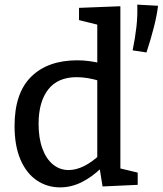

<svg xmlns="http://www.w3.org/2000/svg" viewBox="-20 -801 704 831"><path d="M240 10Q184 10 139 -20.5Q94 -51 68.5 -110.5Q43 -170 43 -256Q43 -398 115 -469Q187 -540 315 -540Q340 -540 366.5 -536.5Q393 -533 421 -526L401 -515V-704L411 -692L322 -714V-767L501 -774V-59L488 -75L576 -54V-1L424 6L410 -80L421 -76Q376 -33 331.5 -11.5Q287 10 240 10ZM277 -65Q309 -65 343.5 -82Q378 -99 414 -133L401 -101V-474L414 -450Q358 -467 312 -467Q230 -467 188.5 -413.5Q147 -360 147 -265Q147 -203 163.5 -158Q180 -113 209.5 -89Q239 -65 277 -65ZM614 -574 554 -583Q565 -636 570.5 -685Q576 -734 574 -781L664 -776Q659 -734 646 -683Q633 -632 614 -574Z"/></svg>

Font: Bitter Thin Medium
Style: Regular
Weight: 500
Version: Version 3.021